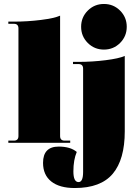

<svg xmlns="http://www.w3.org/2000/svg" viewBox="-20 -720 682 968"><path d="M585.5 -503.5Q552 -470 504 -470Q456 -470 422.5 -503.5Q389 -537 389 -585Q389 -633 422.5 -666.5Q456 -700 504 -700Q552 -700 585.5 -666.5Q619 -633 619 -585Q619 -537 585.5 -503.5ZM22 0V-11H50Q73 -11 73 -34V-577Q73 -600 50 -600H22V-611H50Q119 -611 186.5 -619.5Q254 -628 283 -641V-34Q283 -11 306 -11H334V0ZM357 228Q280 228 238.5 195Q197 162 197 101Q197 19 276 19Q335 19 367 46Q350 86 350 144Q350 198 376 198Q399 198 399 147V-374Q399 -397 376 -397H348V-408H376Q445 -408 512.5 -416.5Q580 -425 609 -438V-58Q609 84 548.5 156Q488 228 357 228Z"/></svg>

Font: Arapey Black-Display
Style: Regular
Weight: 900
Designer: Eduardo Rodriguez Tunni
Foundry: Eduardo Rodriguez Tunni
Version: Version 4.000